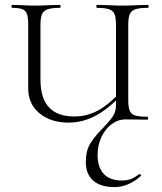

<svg xmlns="http://www.w3.org/2000/svg" viewBox="-20 -488 660 783"><path d="M95 -127V-387Q95 -417 90 -431Q85 -445 71.5 -450.5Q58 -456 29 -456Q27 -456 27 -462Q27 -468 29 -468L68 -467Q102 -465 120 -465Q145 -465 183 -467L225 -468Q227 -468 227 -462Q227 -456 225 -456Q191 -456 174 -450Q157 -444 151 -429.5Q145 -415 145 -385V-163Q145 -13 283 -13Q334 -13 379 -37Q424 -61 478 -120L487 -113Q428 -48 373.5 -18Q319 12 260 12Q187 12 141 -26Q95 -64 95 -127ZM330 173Q330 127 348 97.5Q366 68 401 33Q428 5 440.5 -14Q453 -33 453 -58V-385Q453 -415 447.5 -429.5Q442 -444 425.5 -450Q409 -456 375 -456Q373 -456 373 -462Q373 -468 375 -468L419 -467Q455 -465 480 -465Q502 -465 540 -467L584 -468Q586 -468 586 -462Q586 -456 584 -456Q549 -456 532.5 -450.5Q516 -445 509.5 -431Q503 -417 503 -387V-81Q503 -51 509 -36.5Q515 -22 531 -17Q547 -12 581 -12Q584 -12 584 -6Q584 0 581 0L492 -1Q461 -1 435 18.5Q409 38 393.5 71Q378 104 378 144Q378 194 403 221Q428 248 476 248Q500 248 515.5 241.5Q531 235 547 222H549Q552 222 554.5 225Q557 228 554 230Q503 275 447 275Q390 275 360 248.5Q330 222 330 173Z"/></svg>

Font: Cormorant Unicase Light
Style: Regular
Weight: 300
Designer: Christian Thalmann (Catharsis Fonts)
Foundry: Catharsis Fonts
Version: Version 4.000